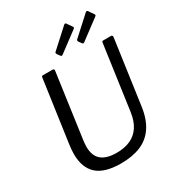

<svg xmlns="http://www.w3.org/2000/svg" viewBox="-223 -1101 1154 1250"><g transform="rotate(-30 354.5 -475.5)"><path d="M618.9 -245Q606.5 -155.3 568.3 -98.7Q530.1 -42 467.7 -16Q405.3 10 319.2 10Q196.6 10 139.3 -41.9Q82 -93.8 82 -197Q82 -212.7 83.6 -230.2Q85.2 -247.7 87.5 -266.1L153.2 -730.1Q154.5 -737.4 156.5 -739.7Q158.6 -742 163.7 -742H236.3Q243.1 -742 246.4 -737.8Q249.7 -733.7 247.7 -726.6L179.8 -241Q178.8 -229 177.6 -218.5Q176.5 -208 176.5 -197.2Q176.5 -128.8 214.8 -96.5Q253.2 -64.2 328.7 -64.2Q388.6 -64.2 432.3 -84Q476.1 -103.8 503.2 -144.8Q530.2 -185.7 539 -248.7L606.9 -731.5Q608.2 -738.2 610.1 -740.1Q612 -742 617.4 -742H676.1Q682.2 -742 684.8 -737.8Q687.4 -733.7 686.8 -727.3L618.9 -245ZM465.4 -955.6 489.5 -920.7Q493.4 -915.1 494.1 -911.1Q494.7 -907.2 486.5 -901.4L342.4 -793.8Q335.9 -789 332.1 -790.5Q328.3 -792 325.2 -796.8L311.7 -815.2Q308.6 -820 308.1 -824.7Q307.7 -829.3 309.8 -831.1L449.5 -958.3Q454.4 -962.6 458.6 -961.1Q462.8 -959.7 465.4 -955.6ZM627.9 -955.6 652 -920.7Q655.8 -915.1 656.5 -911.1Q657.2 -907.2 649 -901.4L504.9 -793.8Q498.4 -789 494.6 -790.5Q490.8 -792 487.7 -796.8L474.1 -815.2Q471 -820 470.6 -824.7Q470.1 -829.3 472.2 -831.1L612 -958.3Q616.8 -962.6 621.1 -961.1Q625.3 -959.7 627.9 -955.6Z"/></g></svg>

Font: Libre Franklin Thin
Style: Italic
Weight: 100
Italic angle: -8°
Designer: Pablo Impallari, Rodrigo Fuenzalida, Nhung Nguyen
Foundry: Impallari Type
Version: Version 3.000